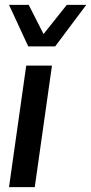

<svg xmlns="http://www.w3.org/2000/svg" viewBox="-20 -770 375 790"><path d="M17.1 -750H98.1L159.2 -629.9L254.9 -750H335L207 -579.1H96.2ZM87.9 -500H193.8L123 0H17.1Z"/></svg>

Font: Oakes Grotesk
Style: Medium Italic
Weight: 500
Designer: Samuel Oakes
Foundry: Samuel Oakes
Version: Version 1.0 | wf-rip DC20170320